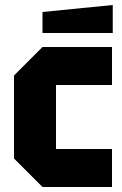

<svg xmlns="http://www.w3.org/2000/svg" viewBox="-20 -748 490 768"><path d="M36 -114V-446L150 -560H428V-408H204V-152H428V0H150ZM150 -616V-700L431 -728V-616Z"/></svg>

Font: Tektur SemiCondensed
Style: Bold
Weight: 700
Width: 4
Designer: Adam Jagosz
Foundry: Adam Jagosz
Version: Version 1.005;gftools[0.9.30]